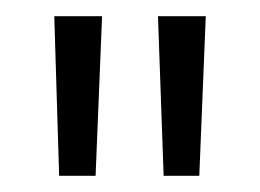

<svg xmlns="http://www.w3.org/2000/svg" viewBox="-20 -708 321 237"><path d="M106 -688H47L53 -491H98ZM234 -688H175L182 -491H226Z"/></svg>

Font: Roundo
Style: Regular
Weight: 400
Designer: Shiva Nallaperumal
Foundry: Indian Type Foundry
Version: Version 2.000